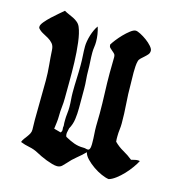

<svg xmlns="http://www.w3.org/2000/svg" viewBox="-105 -788 823 887"><g transform="rotate(15 306.5 -344.5)"><path d="M97 -696Q107 -690 119 -685Q131 -680 142 -674.5Q153 -669 162.5 -661Q172 -653 177 -641Q188 -615 193.5 -570.5Q199 -526 200.5 -477Q202 -428 201.5 -381.5Q201 -335 201 -305Q201 -284 198.5 -263Q196 -242 196 -220Q196 -204 194 -188.5Q192 -173 190 -157L223 -148Q230 -155 228.5 -164Q227 -173 229 -181Q228 -188 228 -194.5Q228 -201 228 -208Q228 -224 230 -240Q232 -256 232 -272Q232 -289 230.5 -306.5Q229 -324 229 -341Q229 -374 230.5 -407Q232 -440 232 -473Q232 -495 230.5 -517Q229 -539 229 -561Q229 -572 231.5 -586.5Q234 -601 238.5 -615.5Q243 -630 249 -643Q255 -656 262 -665Q273 -630 273 -595Q273 -581 271 -568.5Q269 -556 269 -542Q269 -520 270.5 -499Q272 -478 272 -456Q272 -435 274 -413.5Q276 -392 276 -371V-278Q276 -252 272.5 -225.5Q269 -199 256 -176Q255 -169 253 -162Q251 -155 251 -148Q251 -141 254 -135Q267 -128 277.5 -123Q288 -118 298 -114.5Q308 -111 319 -109Q330 -107 345 -107Q350 -107 355 -105.5Q360 -104 365 -104Q370 -104 372.5 -108.5Q375 -113 376 -119Q377 -125 377 -131Q377 -137 377 -140Q377 -160 375.5 -179.5Q374 -199 374 -219Q374 -234 374.5 -249Q375 -264 375 -279Q375 -327 373 -375.5Q371 -424 371 -472Q371 -491 371.5 -510Q372 -529 372 -549Q372 -558 367 -563.5Q362 -569 355.5 -574Q349 -579 344 -584.5Q339 -590 339 -599Q344 -608 356 -623.5Q368 -639 382.5 -654Q397 -669 412 -680.5Q427 -692 437 -692Q445 -692 460.5 -684Q476 -676 491 -665Q506 -654 517 -641.5Q528 -629 528 -620Q528 -609 521.5 -601.5Q515 -594 507 -587Q499 -580 491.5 -573Q484 -566 482 -558Q479 -547 478 -532.5Q477 -518 477 -503Q477 -488 477.5 -474Q478 -460 478 -448Q478 -400 481.5 -354Q485 -308 485 -261Q485 -246 483 -230.5Q481 -215 481 -199Q481 -192 481 -186Q481 -180 482 -173Q502 -153 525.5 -140Q549 -127 570 -110Q578 -112 586 -114Q594 -116 602 -116Q608 -116 611 -115Q604 -101 590.5 -82Q577 -63 560.5 -45.5Q544 -28 526 -14.5Q508 -1 493 3Q478 1 457.5 -8Q437 -17 417.5 -30.5Q398 -44 382.5 -60Q367 -76 364 -91Q345 -72 324.5 -55.5Q304 -39 287 -19Q279 -10 270 -1.5Q261 7 247 7Q237 7 223 3Q209 -1 194.5 -6.5Q180 -12 166.5 -18.5Q153 -25 144 -30Q124 -41 101 -45.5Q78 -50 58 -58Q61 -67 67 -75Q73 -83 79 -91Q85 -99 89.5 -107.5Q94 -116 94 -126Q94 -138 93.5 -149.5Q93 -161 93 -173Q93 -221 94 -267.5Q95 -314 95 -362Q95 -398 91.5 -434Q88 -470 86 -506Q85 -525 75.5 -536Q66 -547 53 -554.5Q40 -562 26.5 -569Q13 -576 3 -588Q2 -590 2 -595Q2 -604 14 -618.5Q26 -633 42 -648Q58 -663 73.5 -676Q89 -689 97 -696Z"/></g></svg>

Font: Hand Textur
Style: Regular
Weight: 400
Designer: F. H. Ehmcke um 1935
Foundry: Peter Wiegel
Version: Version 1.000